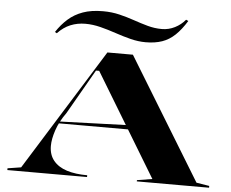

<svg xmlns="http://www.w3.org/2000/svg" viewBox="-60 -1008 1300 1080"><g transform="rotate(5 589.5 -468.5)"><path d="M20 0V-10L96 -22L523 -708H667L1086 -22L1159 -10V0H751V-7L837 -21L486 -601H468L323 -348Q286 -297 269 -246.5Q252 -196 252 -157Q252 -107 279 -74Q306 -41 354.5 -25.5Q403 -10 470 -10V0ZM271 -287V-297L681 -311V-287ZM732 -784Q690 -784 646.5 -795Q603 -806 559 -821Q515 -836 471.5 -847Q428 -858 386 -858Q341 -858 302 -842Q263 -826 230 -791L219 -797Q247 -840 282.5 -871.5Q318 -903 365.5 -920Q413 -937 478 -937Q528 -937 571.5 -926.5Q615 -916 655.5 -902Q696 -888 735.5 -877Q775 -866 816 -866Q855 -866 889.5 -883.5Q924 -901 948 -930L961 -924Q930 -874 897.5 -843Q865 -812 825 -798Q785 -784 732 -784Z"/></g></svg>

Font: Kalnia Expanded Medium
Style: Regular
Weight: 500
Width: 7
Designer: Frida Medrano
Foundry: Frida Medrano
Version: Version 1.105